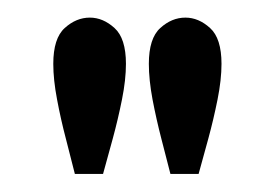

<svg xmlns="http://www.w3.org/2000/svg" viewBox="-20 -782 311 218"><path d="M65 -584.5Q60.5 -602.5 54.8 -624.5Q49 -646.5 44.8 -669Q40.5 -691.5 40.5 -709.5Q40.5 -738.5 53.5 -750.2Q66.5 -762 82 -762Q97 -762 110 -750.2Q123 -738.5 123 -709.5Q123 -691.5 118.5 -669Q114 -646.5 108 -624.5Q102 -602.5 97 -584.5ZM173.5 -584.5Q169 -602.5 163.2 -624.5Q157.5 -646.5 153.2 -669Q149 -691.5 149 -709.5Q149 -738.5 162 -750.2Q175 -762 190.5 -762Q205.5 -762 218.5 -750.2Q231.5 -738.5 231.5 -709.5Q231.5 -691.5 227 -669Q222.5 -646.5 216.5 -624.5Q210.5 -602.5 205.5 -584.5Z"/></svg>

Font: Imbue 24pt
Style: Bold
Weight: 700
Designer: Tyler Finck
Foundry: Etcetera Type Company
Version: Version 1.102